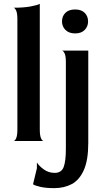

<svg xmlns="http://www.w3.org/2000/svg" viewBox="-20 -730 536 994"><path d="M50 0Q57 0 63.5 -14Q70 -28 70 -60V-630Q70 -662 63.5 -675.5Q57 -689 50 -690Q102 -690 137.5 -696.5Q173 -703 186 -710V-60Q186 -28 192.5 -14Q199 0 206 0ZM261 244Q218 244 189.5 237.5Q161 231 151 224L171 141V111Q181 128 206 146.5Q231 165 263 165Q298 165 309.5 135Q321 105 321 40V-408Q321 -440 314.5 -453.5Q308 -467 301 -468H437V10Q437 99 414 150.5Q391 202 351.5 223Q312 244 261 244ZM369 -557Q337 -557 319 -575Q301 -593 301 -619Q301 -646 318.5 -663.5Q336 -681 369 -681Q401 -681 418.5 -663.5Q436 -646 436 -619Q436 -593 418.5 -575Q401 -557 369 -557Z"/></svg>

Font: Red Rose Medium
Style: Regular
Weight: 500
Designer: Jaikishan Patel
Version: Version 2.000